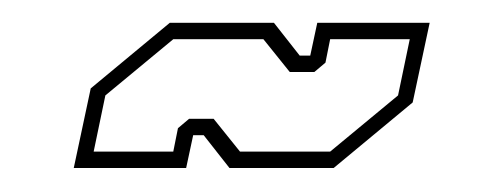

<svg xmlns="http://www.w3.org/2000/svg" viewBox="-20 -398 430 164"><path d="M43 -254.5 57.5 -322.5 125 -378.5H214L236 -350.5H245L251 -378.5H347L332.5 -310.5L265 -254.5H176L154 -282.5H145L139 -254.5ZM60 -268.5H128L132 -288.5L141.5 -296.5H162.5L185 -268.5H262L320 -316.5L330 -364.5H262L258 -344.5L248.5 -336.5H227.5L205 -364.5H128L70 -316.5Z"/></svg>

Font: Tourney Condensed Thin
Style: Italic
Weight: 100
Width: 3
Italic angle: -12°
Designer: Tyler Finck
Foundry: Etcetera Type Co
Version: Version 1.010; ttfautohint (v1.8.3)